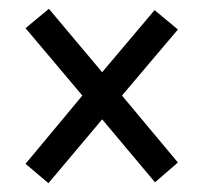

<svg xmlns="http://www.w3.org/2000/svg" viewBox="-20 -577 465 436"><path d="M90 -161 212 -306 332 -163 384 -208 257 -360 384 -510 331 -554 212 -413 91 -557 38 -513 167 -360 38 -205Z"/></svg>

Font: Noto Serif Georgian ExtraCondensed ExtraBold
Style: Regular
Weight: 800
Width: 2
Designer: Monotype Design Team, Akaki Razmadze
Foundry: Google LLC
Version: Version 2.003